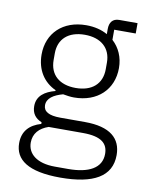

<svg xmlns="http://www.w3.org/2000/svg" viewBox="-88 -639 704 914"><g transform="rotate(10 264.5 -182.0)"><path d="M513 60C513 -20 460 -69 337 -69H218C162 -69 136 -85 136 -115C136 -149 168 -169 212 -181C229 -178 247 -175 265 -175C378 -175 452 -246 452 -350C452 -402 432 -446 398 -477V-526H502V-576H414C381 -576 367 -555 367 -524V-499C339 -515 304 -524 264 -524C151 -524 78 -453 78 -350C78 -276 114 -221 173 -194V-190C124 -177 86 -152 86 -102C86 -68 102 -45 134 -32V-24C79 -8 46 26 46 84C46 164 111 212 267 212C427 212 513 164 513 60ZM458 64C458 133 396 165 297 165H233C144 165 100 125 100 72C100 28 127 -1 171 -16H337C428 -16 458 15 458 64ZM265 -221C187 -221 139 -262 139 -334V-366C139 -436 186 -478 265 -478C343 -478 391 -436 391 -366V-334C391 -262 343 -221 265 -221Z"/></g></svg>

Font: IBM Plex Thai Looped Light
Style: Regular
Weight: 300
Designer: Mike Abbink, Paul van der Laan, Pieter van Rosmalen, Ben Mitchell, Mark Frömberg
Foundry: Bold Monday
Version: Version 1.0